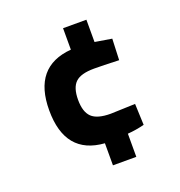

<svg xmlns="http://www.w3.org/2000/svg" viewBox="-119 -673 798 850"><g transform="rotate(-20 280.0 -248.0)"><path d="M270 75V-29Q88 -42 88 -250Q88 -455 270 -470V-571H380V-466L459 -453L455 -353Q376 -356 338 -356Q275 -356 249.5 -331.5Q224 -307 224 -250Q224 -193 250 -168Q276 -143 339 -143L455 -147L459 -47Q420 -37 380 -34V75Z"/></g></svg>

Font: TitilliumText
Style: ExtraBold
Weight: 800
Designer: Accademia di Belle Arti di Urbino and others
Foundry: Accademia di Belle Arti di Urbino and others.
Version: Version 60.001